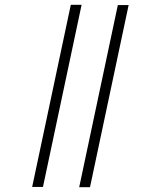

<svg xmlns="http://www.w3.org/2000/svg" viewBox="-20 -780 625 800"><path d="M114 -1H159L320 -760H275ZM310 0H355L516 -759H471Z"/></svg>

Font: Noto Serif Display SemiCondensed Light
Style: Italic
Weight: 300
Width: 4
Italic angle: -12°
Designer: Monotype Design Team
Foundry: Monotype Imaging Inc.
Version: Version 2.009